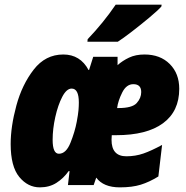

<svg xmlns="http://www.w3.org/2000/svg" viewBox="-20 -798 804 828"><path d="M488 -618Q510 -632 549 -662Q588 -692 625 -723Q662 -754 676 -770L677 -778H479Q426 -700 358 -629L357 -618ZM276 -60H280L273 0H384L395 -32Q426 10 497 10Q550 10 587 -1.5Q624 -13 663 -37L679 -173Q633 -148 598.5 -136Q564 -124 525 -124Q461 -124 461 -195Q461 -200 462 -215H481Q613 -215 683 -266.5Q753 -318 753 -415Q753 -481 712 -522Q671 -563 603 -563Q565 -563 536.5 -549.5Q508 -536 487 -517V-553H382L364 -496H362Q326 -563 253 -563Q176 -563 125.5 -498Q75 -433 50.5 -342.5Q26 -252 26 -177Q26 -80 63 -35Q100 10 152 10Q193 10 223.5 -9.5Q254 -29 276 -60ZM555 -435Q589 -435 589 -401Q589 -375 569.5 -353.5Q550 -332 491 -332H485Q489 -363 507 -399Q525 -435 555 -435ZM207 -195Q207 -242 218.5 -293.5Q230 -345 248.5 -380.5Q267 -416 289 -416Q320 -416 320 -356Q320 -341 318.5 -323Q317 -305 311 -273Q303 -230 284 -182.5Q265 -135 234 -135Q207 -135 207 -195Z"/></svg>

Font: Noto Sans Display SemiCondensed Black
Style: Italic
Weight: 900
Width: 4
Designer: Monotype Design team
Foundry: Monotype Imaging Inc.
Version: 1.000